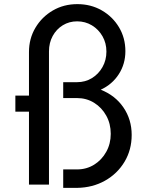

<svg xmlns="http://www.w3.org/2000/svg" viewBox="-20 -895 719 931"><path d="M286.5 16H353.5Q429 15 489 -18.8Q549 -52.5 583.8 -110.5Q618.5 -168.5 618.5 -240.5Q618.5 -315.5 578.5 -374Q538.5 -432.5 468.5 -460Q524.5 -486 556.2 -535.5Q588 -585 588 -647Q588 -711 557 -762.8Q526 -814.5 473.2 -844.8Q420.5 -875 355 -875Q289 -875 236 -844Q183 -813 151.8 -760.5Q120.5 -708 120.5 -642.5V-431.5H54.5V-353.5H120.5V0H217.5V-645.5Q217.5 -687.5 235.5 -720.5Q253.5 -753.5 284.5 -772.5Q315.5 -791.5 354 -791.5Q393.5 -791.5 425.8 -772Q458 -752.5 477 -719.2Q496 -686 496 -645Q496 -603.5 477 -569.8Q458 -536 425.8 -516.2Q393.5 -496.5 353.5 -496.5H286.5V-419.5H353.5Q399.5 -419.5 436.5 -396.5Q473.5 -373.5 495.2 -334.2Q517 -295 517 -246Q517 -198 495.2 -158.8Q473.5 -119.5 436.5 -96.5Q399.5 -73.5 353.5 -73.5H286.5Z"/></svg>

Font: Spartan Medium
Style: Regular
Weight: 500
Designer: Matt Bailey, Mirko Velimirovic
Foundry: Matt Bailey
Version: Version 1.003; ttfautohint (v1.8.3)